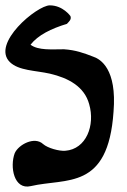

<svg xmlns="http://www.w3.org/2000/svg" viewBox="-23 -530 473 717"><path d="M240 -470C240 -470 212 -510 163 -510C115 -510 -57 -367 14 -298C47 -266 109 -267 163 -255C232 -239 292 -207 310 -141C333 -62 299 27 221 33C198 35 155 23 138 8C106 -22 46 10 32 42C13 93 29 180 92 165C225 134 381 182 401 -113C414 -273 352 -309 326 -318C290 -332 260 -343 216 -346C171 -346 120 -341 91 -363C119 -399 168 -423 227 -441C234 -449 245 -457 240 -470Z"/></svg>

Font: Philokalia
Style: Regular
Weight: 400
Version: Version 001.010